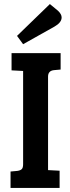

<svg xmlns="http://www.w3.org/2000/svg" viewBox="-20 -927 347 947"><path d="M94 -117V-577L37 -580V-665H279V-584L246 -581Q217 -578 217 -549V-88L274 -85V0H32V-81L65 -84Q80 -86 87 -92.5Q94 -99 94 -117ZM64 -750 226 -907 266 -874Q284 -857 284 -841Q284 -816 249 -796L94 -709Z"/></svg>

Font: Bree Serif
Style: Regular
Weight: 400
Designer: Veronika Burian, Jos Scaglione
Foundry: TypeTogether
Version: Version 1.001